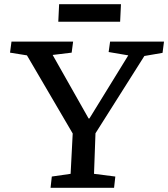

<svg xmlns="http://www.w3.org/2000/svg" viewBox="-20 -899 805 919"><path d="M404 -332H408L594 -634L500 -650L507 -700H765L758 -646L671 -631L437 -261L430 -67L532 -54L526 0H222L228 -54L318 -67L328 -260L109 -634L28 -647L35 -700H330L323 -647L232 -636ZM263 -879H559L555 -795H259Z"/></svg>

Font: Literata 7pt Medium
Style: Italic
Weight: 500
Italic angle: -2°
Designer: Latin by Veronika Burian and Jose Scaglione. Greek by Irene Vlachou. Cyrillic by Vera Evstafieva
Foundry: TypeTogether
Version: Version 3.002